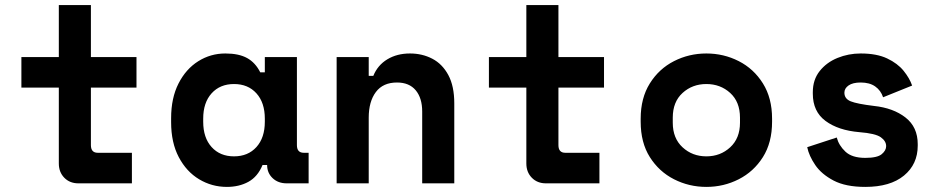

<svg xmlns="http://www.w3.org/2000/svg" viewBox="-20 -720 3712 754"><path d="M288 0Q254 0 232.5 -22Q211 -44 211 -78V-376H64V-496H211V-700H337V-496H516V-376H337V-150Q337 -120 364 -120H498V0Z M871 14Q812 14 762 -16Q712 -46 682 -103Q652 -160 652 -240V-256Q652 -335 681 -392Q710 -449 758.5 -479.5Q807 -510 865 -510Q918 -510 950.5 -492Q983 -474 1002 -436H1020V-496H1146V-150Q1146 -120 1173 -120H1192V0H1106Q1072 0 1050.5 -20.5Q1029 -41 1029 -72H1011Q992 -26 955.5 -6Q919 14 871 14ZM899 -106Q954 -106 987 -142.5Q1020 -179 1020 -242V-254Q1020 -317 987 -353.5Q954 -390 899 -390Q844 -390 811 -353.5Q778 -317 778 -254V-242Q778 -179 811 -142.5Q844 -106 899 -106Z M1302 0V-496H1428V-422H1446Q1463 -464 1501 -487Q1539 -510 1590 -510Q1638 -510 1677.5 -489.5Q1717 -469 1740.5 -425.5Q1764 -382 1764 -314V0H1638V-282Q1638 -335 1612.5 -365.5Q1587 -396 1539 -396Q1484 -396 1456 -358.5Q1428 -321 1428 -258V0Z M2124 0Q2090 0 2068.5 -22Q2047 -44 2047 -78V-376H1900V-496H2047V-700H2173V-496H2352V-376H2173V-150Q2173 -120 2200 -120H2334V0Z M2754 14Q2686 14 2627 -16Q2568 -46 2532 -103Q2496 -160 2496 -242V-254Q2496 -335 2532 -392.5Q2568 -450 2627 -480Q2686 -510 2754 -510Q2822 -510 2881 -480Q2940 -450 2976 -392.5Q3012 -335 3012 -254V-242Q3012 -160 2976 -103Q2940 -46 2881 -16Q2822 14 2754 14ZM2754 -106Q2809 -106 2847.5 -141.5Q2886 -177 2886 -238V-258Q2886 -320 2847.5 -355Q2809 -390 2754 -390Q2699 -390 2660.5 -355Q2622 -320 2622 -258V-238Q2622 -177 2660.5 -141.5Q2699 -106 2754 -106Z M3378 14Q3301 14 3253.5 -11Q3206 -36 3181.5 -72Q3157 -108 3150 -142L3266 -180Q3274 -149 3300 -124.5Q3326 -100 3378 -100Q3425 -100 3442.5 -114.5Q3460 -129 3460 -146Q3460 -166 3439 -181Q3418 -196 3355 -201Q3272 -208 3222 -245Q3172 -282 3172 -352V-358Q3172 -407 3199 -441Q3226 -475 3269 -492.5Q3312 -510 3360 -510Q3423 -510 3464 -490.5Q3505 -471 3528.5 -442Q3552 -413 3562 -384L3448 -338Q3439 -365 3417 -380.5Q3395 -396 3360 -396Q3329 -396 3312.5 -384.5Q3296 -373 3296 -356Q3296 -332 3321 -322Q3346 -312 3412 -304Q3488 -296 3536 -258.5Q3584 -221 3584 -154V-148Q3584 -75 3530 -30.5Q3476 14 3378 14Z"/></svg>

Font: Space Mono
Style: Bold
Weight: 700
Monospace: yes
Designer: Colophon Foundry + Benjamin Critton
Foundry: Colophon Foundry & Benjamin Critton
Version: Version 1.003; ttfautohint (v1.8.4.7-5d5b)